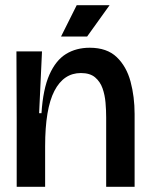

<svg xmlns="http://www.w3.org/2000/svg" viewBox="-20 -716 574 736"><path d="M44 0V-259L43 -519H141L130 -282H139Q145 -375 169.5 -430Q194 -485 233 -509Q272 -533 324 -533Q390 -533 427.5 -497Q465 -461 480.5 -403Q496 -345 496 -279V0H387V-266Q387 -293 384.5 -322.5Q382 -352 373 -377.5Q364 -403 344.5 -419.5Q325 -436 290 -436Q224 -436 188.5 -367.5Q153 -299 153 -155V0ZM314 -576H214L274 -696H400Z"/></svg>

Font: Bricolage Grotesque 48pt Medium
Style: Regular
Weight: 500
Designer: Mathieu Triay
Foundry: Atelier Triay
Version: Version 1.000; ttfautohint (v1.8.4.7-5d5b);gftools[0.9.32]